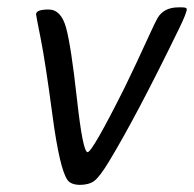

<svg xmlns="http://www.w3.org/2000/svg" viewBox="-20 -504 531 525"><path d="M198.2 1.5Q173.8 1 164.6 -11.7Q143.1 -42 123.5 -188.5Q104 -335 91.3 -398.4Q78.6 -461.9 78.6 -464.8Q78.6 -478 112.8 -478Q147 -478 160.6 -428.5Q174.3 -378.9 190.4 -233.4Q206.5 -87.9 219.5 -87.9Q232.4 -87.9 321.3 -265.6Q326.2 -275.4 344.7 -314.5L354 -334Q361.3 -350.1 366 -359.9Q370.6 -369.6 388.4 -408.4Q406.2 -447.3 411.1 -455.1Q428.2 -483.9 468.3 -483.9H477.5Q490.7 -483.9 490.7 -479Q490.7 -468.8 469.2 -424.8Q353 -186 277.8 -62Q252 -19.5 237.3 -9Q222.7 1.5 198.2 1.5Z"/></svg>

Font: Averia Sans Libre Light
Style: Italic
Weight: 300
Italic angle: -8.5°
Version: Version 1.002